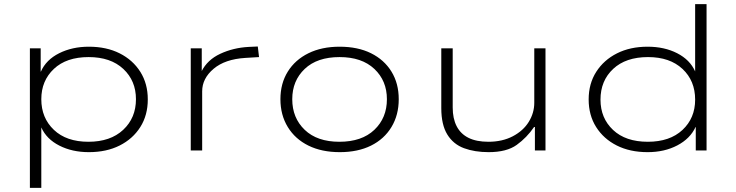

<svg xmlns="http://www.w3.org/2000/svg" viewBox="-20 -725 3548 925"><path d="M124 180V-492H176V-380H177Q202 -437 265 -468.5Q328 -500 408 -500Q493 -500 556.5 -468Q620 -436 656 -379Q692 -322 692 -246Q692 -170 656 -113Q620 -56 556.5 -24Q493 8 408 8Q328 8 266 -23.5Q204 -55 179 -111V180ZM406 -42Q512 -42 573.5 -99.5Q635 -157 635 -247Q635 -336 574 -393Q513 -450 407 -450Q300 -450 239.5 -393Q179 -336 179 -247Q179 -157 239.5 -99.5Q300 -42 406 -42Z M899 0V-492H952V-381H951Q979 -437 1041.5 -466Q1104 -495 1178 -499L1222 -501L1228 -450L1162 -446Q1064 -440 1009 -393.5Q954 -347 954 -285V0Z M1617 8Q1530 8 1466 -23.5Q1402 -55 1366.5 -113Q1331 -171 1331 -247Q1331 -323 1366.5 -380Q1402 -437 1466 -468.5Q1530 -500 1616 -500Q1704 -500 1767.5 -468.5Q1831 -437 1866 -380Q1901 -323 1901 -247Q1901 -171 1866 -113Q1831 -55 1767.5 -23.5Q1704 8 1617 8ZM1615 -42Q1723 -42 1783.5 -99.5Q1844 -157 1844 -247Q1844 -336 1783.5 -393Q1723 -450 1616 -450Q1508 -450 1448 -393Q1388 -336 1388 -247Q1388 -157 1448 -99.5Q1508 -42 1615 -42Z M2334 8Q2267 8 2215.5 -11Q2164 -30 2135 -77Q2106 -124 2106 -204V-492H2161V-207Q2161 -154 2180 -117Q2199 -80 2237 -61Q2275 -42 2333 -42Q2400 -42 2450.5 -68.5Q2501 -95 2527.5 -138Q2554 -181 2554 -230V-492H2608V0H2557V-113H2553Q2518 -62 2469.5 -27Q2421 8 2334 8Z M3100 8Q3015 8 2951.5 -24Q2888 -56 2852 -113Q2816 -170 2816 -246Q2816 -322 2852.5 -379Q2889 -436 2952.5 -468Q3016 -500 3100 -500Q3181 -500 3242.5 -468.5Q3304 -437 3329 -381V-705H3384V0H3332V-113H3331Q3305 -57 3243 -24.5Q3181 8 3100 8ZM3101 -42Q3207 -42 3268 -99Q3329 -156 3329 -245Q3329 -336 3268 -393Q3207 -450 3102 -450Q2995 -450 2934 -393Q2873 -336 2873 -245Q2873 -156 2933.5 -99Q2994 -42 3101 -42Z"/></svg>

Font: Nunito Sans 7pt Expanded ExtraLight
Style: Regular
Weight: 250
Width: 7
Designer: Vernon Adams
Foundry: Vernon Adams
Version: Version 3.101;gftools[0.9.27]